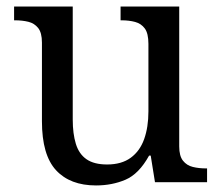

<svg xmlns="http://www.w3.org/2000/svg" viewBox="-20 -556 675 586"><path d="M273 10Q194 10 151 -36.5Q108 -83 108 -186V-426Q108 -456 96.5 -470.5Q85 -485 66.5 -489.5Q48 -494 26 -494H23V-536H202V-191Q202 -148 211.5 -117Q221 -86 244 -70Q267 -54 307 -54Q351 -54 379 -74.5Q407 -95 420 -131.5Q433 -168 433 -216V-422Q433 -454 422 -469Q411 -484 392.5 -489Q374 -494 351 -494H348V-536H527V-109Q527 -80 538.5 -65.5Q550 -51 568.5 -46.5Q587 -42 609 -42H612V0H453L440 -81H435Q404 -25 363 -7.5Q322 10 273 10Z"/></svg>

Font: Noto Serif Tamil
Style: Italic
Weight: 400
Italic angle: -12°
Designer: Indian Type Foundry, Tom Grace, and the Monotype Design Team
Foundry: Monotype Imaging Inc.
Version: Version 2.003